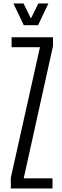

<svg xmlns="http://www.w3.org/2000/svg" viewBox="-20 -1071 352 1091"><path d="M41.5 0V-61L207 -802.7H45.9V-859.4H281.2V-809.6L114.7 -57.6H278.3V0ZM115.2 -927.7 56.2 -1051.3H113.8L155.8 -965.8L197.8 -1051.3H254.9L196.3 -927.7Z"/></svg>

Font: Antonio Thin
Style: Regular
Weight: 250
Designer: Vernon Adams
Foundry: Vernon Adams
Version: Version 1.002